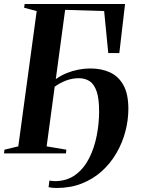

<svg xmlns="http://www.w3.org/2000/svg" viewBox="-31 -763 700 955"><path d="M293 -714 246.5 -369.5Q272.5 -388 301 -399.5Q329.5 -411 359.5 -416.8Q389.5 -422.5 418 -422.5Q474 -422.5 516.5 -402.8Q559 -383 583.2 -339Q607.5 -295 607.5 -222Q607.5 -165.5 592.5 -108.8Q577.5 -52 548.2 -1.5Q519 49 476 88Q433 127 376.5 149.5Q320 172 250.5 172Q238.5 172 228.8 171Q219 170 210.5 168L215 135Q221.5 136.5 229.5 137.2Q237.5 138 244.5 138Q303.5 137 345.2 105.8Q387 74.5 412.8 23.2Q438.5 -28 450.2 -88.8Q462 -149.5 462 -209Q462 -272 449.8 -308Q437.5 -344 415 -359Q392.5 -374 361 -374Q328.5 -374 297.8 -362.5Q267 -351 241 -331.5L201 -35L299 -18.5L297 0H-11L-9 -18.5L60 -35L151.5 -708L89 -724.5L91.5 -743H591L562.5 -499H507.5L487 -708Z"/></svg>

Font: Merriweather 144pt SemiBold
Style: Italic
Weight: 600
Italic angle: -7.8°
Version: Version 2.101